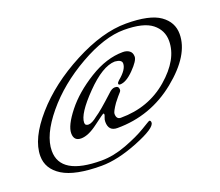

<svg xmlns="http://www.w3.org/2000/svg" viewBox="-81 -423 754 657"><g transform="rotate(-20 296.0 -94.5)"><path d="M342 -120Q336 -120 336 -124.5Q336 -129 343 -135Q376 -162 376 -184Q376 -198 351 -200Q306 -199 243.5 -135Q181 -71 181 -39Q181 -28 193.5 -28Q206 -28 227 -45Q246 -57 298 -105Q310 -117 321 -117Q335 -117 335 -104Q335 -99 332 -96Q329 -93 321 -83.5Q313 -74 307 -66Q289 -40 289 -32Q289 -12 305 -12Q406 -12 478 -74Q550 -136 550 -203Q550 -242 519 -266.5Q488 -291 417 -291Q346 -291 254.5 -239Q163 -187 103.5 -115Q44 -43 44 14Q44 103 193 103Q237 103 284.5 85Q332 67 361.5 49Q391 31 392 31Q398 31 398 39Q398 59 322 89.5Q246 120 187 120Q91 120 46 92Q1 64 1 17Q1 -46 68 -122.5Q135 -199 240 -254Q345 -309 431 -309Q517 -309 554.5 -282.5Q592 -256 592 -213Q592 -136 497.5 -59.5Q403 17 282 17Q250 17 250 -17Q250 -25 253 -32Q256 -39 256 -42Q256 -45 254 -46Q251 -46 215.5 -19Q180 8 153.5 8Q127 8 127 -20Q127 -48 164.5 -95.5Q202 -143 265 -182Q328 -221 388 -221Q402 -221 411.5 -214Q421 -207 421 -192.5Q421 -178 392.5 -149Q364 -120 342 -120Z"/></g></svg>

Font: Mrs Saint Delafield
Style: Regular
Weight: 400
Designer: Alejandro Paul
Foundry: Alejandro Paul
Version: Version 1.001